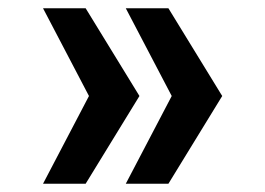

<svg xmlns="http://www.w3.org/2000/svg" viewBox="-20 -542 640 464"><path d="M317 -310 187 -522H84L195 -310L84 -98H187ZM517 -310 387 -522H284L395 -310L284 -98H387Z"/></svg>

Font: CommitMono
Style: 600Regular
Weight: 600
Monospace: yes
Designer: Eigil Nikolajsen
Foundry: Eigil Nikolajsen
Version: Version 1.143